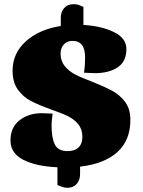

<svg xmlns="http://www.w3.org/2000/svg" viewBox="-20 -777 682 916"><path d="M362 18V54Q362 82 346 100.5Q330 119 301 119Q288 119 274 113.5Q260 108 254 106V21Q155 17 92.5 -14Q30 -45 30 -107Q30 -169 73 -203Q116 -237 179 -237Q197 -237 231 -235Q226 -197 226 -178Q226 -120 241.5 -88Q257 -56 302 -56Q336 -56 354.5 -73.5Q373 -91 373 -124Q373 -160 353.5 -184Q334 -208 304.5 -222.5Q275 -237 225 -254Q165 -276 128 -295Q91 -314 65.5 -349Q40 -384 40 -440Q40 -523 103.5 -580Q167 -637 270 -653V-692Q270 -720 286 -738.5Q302 -757 331 -757Q348 -757 362 -751Q376 -745 378 -744V-658Q464 -653 523.5 -624Q583 -595 583 -543Q583 -483 541 -455.5Q499 -428 433 -428Q417 -428 381 -430Q386 -463 386 -503Q386 -582 326 -582Q300 -582 284.5 -565Q269 -548 269 -521Q269 -486 289 -461.5Q309 -437 339 -421.5Q369 -406 420 -387Q480 -363 516 -343.5Q552 -324 577 -290.5Q602 -257 602 -205Q602 -107 539.5 -51Q477 5 362 18Z"/></svg>

Font: Sansita Black
Style: Regular
Weight: 900
Designer: Pablo Cosgaya
Foundry: Omnibus-Type
Version: Version 1.006; ttfautohint (v1.5)